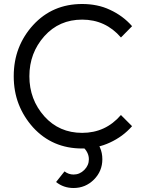

<svg xmlns="http://www.w3.org/2000/svg" viewBox="-20 -732 720 962"><path d="M445.3 -41.3 381.3 -3.3Q400.7 5.3 412.7 24.2Q425.3 43.8 425.3 65.8Q425.3 96.5 402.3 119.5Q379.3 142.5 348.7 142.5Q323.8 142.5 303.3 126.8Q303.3 126.8 292.5 140.2Q281.7 153.5 261 180Q298.5 210 348.7 210Q408.3 210 450.7 167.7Q492.8 125.5 492.8 65.8Q492.8 2 445.3 -41.3ZM391.7 -712Q242.7 -712 145.8 -606.2Q98.2 -554 73.5 -490.2Q48.8 -426.3 48.8 -350Q48.8 -274.3 73.5 -210.5Q98.2 -146.7 145.7 -93.7Q242.7 12.2 391.7 12Q467.2 12 530.7 -17.7Q562.8 -32.5 590.6 -52.8Q618.3 -73.2 641.7 -99.8L585.8 -155.7Q509 -66.3 391.7 -66.3Q276.7 -66.3 202.3 -149Q127.2 -233.3 127.2 -350Q127.2 -466.5 202.3 -550.8Q276.7 -633.7 391.7 -633.7Q509 -633.5 586 -544.2L641.8 -600.8Q618.5 -627.5 590.8 -647.8Q563 -668.2 530.8 -683Q499.5 -697.8 464.5 -704.9Q429.5 -712 391.7 -712Z"/></svg>

Font: Unageo Variable
Style: Regular
Weight: 300
Designer: Richard Sepsi
Foundry: Richard Sepsi
Version: Version 2.200